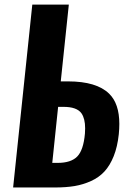

<svg xmlns="http://www.w3.org/2000/svg" viewBox="-20 -830 578 850"><path d="M38.1 0 123 -809.6H284.7L249 -469.7H281.2Q407.2 -469.7 462.9 -415.5Q508.3 -371.6 508.3 -281.2Q508.3 -259.8 505.9 -235.8Q500 -180.2 483.4 -138.7Q466.8 -97.2 442.4 -70.8Q418 -44.4 383.1 -28.6Q348.1 -12.7 310.1 -6.3Q272 0 223.1 0ZM211.4 -108.9H235.4Q294.4 -108.9 322 -137.2Q349.6 -165.5 356 -238.8Q356.9 -251.5 356.9 -262.2Q356.9 -304.7 340.8 -328.1Q320.3 -357.4 259.3 -356.9H237.3Z"/></svg>

Font: Oswald
Style: Demi-Bold
Weight: 600
Designer: Vernon Adams
Foundry: Vernon Adams
Version: 3.0; ttfautohint (v0.94.23-7a4d-dirty) -l 8 -r 50 -G 200 -x 